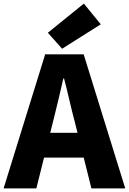

<svg xmlns="http://www.w3.org/2000/svg" viewBox="-28 -1047 716 1067"><path d="M-8 0 223 -745H437L668 0H480L387 -372Q372 -428 357.5 -491Q343 -554 328 -611H324Q311 -553 296 -490.5Q281 -428 267 -372L174 0ZM149 -171V-309H509V-171ZM317 -776 238 -865 438 -1027 532 -912Z"/></svg>

Font: Noto Sans SC Thin Black
Style: Regular
Weight: 900
Version: Version 2.004-H2;hotconv 1.0.118;makeotfexe 2.5.65603